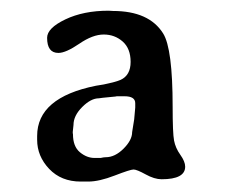

<svg xmlns="http://www.w3.org/2000/svg" viewBox="-20 -703 433 366"><path d="M160.2 -401.9H171.9Q177.7 -403.3 181.6 -403.3Q199.2 -403.3 215.6 -419.7Q231.9 -436 231.9 -451.2L235.8 -475.6L237.8 -498V-506.3Q237.8 -519.5 217.3 -519.5H202.6L200.2 -519L175.8 -516.6L168.5 -515.6Q153.3 -515.6 136.7 -499Q120.1 -482.4 120.1 -464.8L118.7 -451.7V-449.2L119.1 -447.3Q119.1 -423.8 132.3 -412.8Q145.5 -401.9 160.2 -401.9ZM148.4 -356.9H133.8Q96.7 -356.9 73.7 -381.1Q50.8 -405.3 50.8 -436.5V-443.8Q50.8 -517.1 163.1 -539.6L177.7 -542Q201.2 -546.9 210 -550.8Q229 -559.6 229 -585Q229 -610.4 213.9 -623.8Q198.7 -637.2 177.7 -637.2Q156.7 -637.2 131.1 -619.6Q105.5 -602.1 91.3 -602.1Q69.8 -602.1 69.8 -630.9Q69.8 -649.4 104.5 -666Q139.2 -682.6 187 -682.6L195.3 -682.1Q264.2 -682.1 291 -639.2Q309.1 -610.4 309.1 -499.5Q309.1 -449.2 311.8 -435.1Q314.5 -420.9 323.7 -408Q333 -395 333 -385.3Q333 -361.3 288.1 -361.3Q274.4 -361.3 257.6 -370.6Q240.7 -379.9 234.6 -379.9Q228.5 -379.9 198.7 -368.4Q168.9 -356.9 148.4 -356.9Z"/></svg>

Font: Averia Libre Light
Style: Regular
Weight: 300
Version: Version 1.002